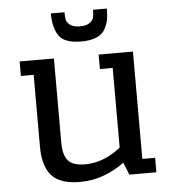

<svg xmlns="http://www.w3.org/2000/svg" viewBox="-55 -833 806 898"><g transform="rotate(-5 348.0 -384.5)"><path d="M112 -572H52V-504H112V-165Q112 -76 151.5 -31Q191 14 285 14Q394 14 494 -58L517 0H644V-68H584V-572H423V-504H483V-130Q403 -66 315 -66Q259 -66 236 -92Q213 -118 213 -176V-572ZM480 -783Q480 -751 475.5 -729Q471 -707 458.5 -685Q446 -663 418 -651.5Q390 -640 348 -640Q269 -640 243 -678Q217 -716 217 -783H281Q281 -760 284 -747Q287 -734 302.5 -722.5Q318 -711 348 -711Q378 -711 393.5 -722.5Q409 -734 412 -747Q415 -760 415 -783Z"/></g></svg>

Font: Glegoo
Style: Bold
Weight: 700
Version: Version 2.0.1; ttfautohint (v0.9) -r 48 -G 60